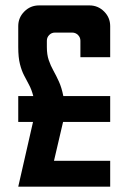

<svg xmlns="http://www.w3.org/2000/svg" viewBox="-20 -704 484 724"><path d="M395.5 -605.5V-488.3H283.2V-550.3Q283.2 -563 274.2 -572Q265.1 -581.1 252.4 -581.1H187Q174.3 -581.1 165.5 -572Q156.7 -563 156.7 -550.3V-526.4Q156.7 -498 163.8 -477.3Q170.9 -456.5 181.4 -437.7Q191.9 -418.9 202.1 -396.5Q212.4 -374 218.8 -341.8H395.5V-244.1H217.8L183.6 -97.7H395.5V0H48.8L104.5 -244.1H48.8V-341.8H105.5Q99.1 -366.2 89.6 -384Q80.1 -401.9 70.8 -419.7Q61.5 -437.5 55.2 -462.4Q48.8 -487.3 48.8 -526.4V-605.5Q48.8 -637.7 71.8 -660.6Q94.7 -683.6 127 -683.6H317.4Q349.6 -683.6 372.6 -660.6Q395.5 -637.7 395.5 -605.5Z"/></svg>

Font: California Gothic
Style: Regular
Weight: 400
Version: Version 2.2;